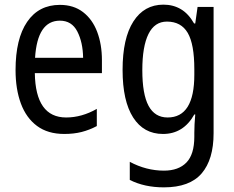

<svg xmlns="http://www.w3.org/2000/svg" viewBox="-20 -567 1010 827"><path d="M238 -546Q297 -546 337.5 -515Q378 -484 398.5 -430Q419 -376 419 -308V-252H130Q133 -61 265 -61Q332 -61 397 -98V-24Q365 -7 331.5 1.5Q298 10 257 10Q186 10 139.5 -24.5Q93 -59 70 -121Q47 -183 47 -265Q47 -400 97 -473Q147 -546 238 -546ZM238 -478Q141 -478 131 -318H338Q337 -385 313 -431.5Q289 -478 238 -478Z M684 -547Q726 -547 759 -527.5Q792 -508 816 -466H821L831 -537H900V7Q900 120 848.5 180Q797 240 686 240Q602 240 539 208V130Q610 168 686 168Q749 168 783 133Q817 98 817 22V5Q817 -10 818 -32Q819 -54 821 -74H817Q770 10 682 10Q599 10 553.5 -61Q508 -132 508 -266Q508 -402 554.5 -474.5Q601 -547 684 -547ZM699 -474Q646 -474 619.5 -420.5Q593 -367 593 -265Q593 -161 620 -111Q647 -61 702 -61Q817 -61 817 -245V-269Q817 -377 788.5 -425.5Q760 -474 699 -474Z"/></svg>

Font: Noto Sans Lao Condensed
Style: Regular
Weight: 400
Width: 3
Designer: Monotype Design Team
Foundry: Monotype Imaging Inc.
Version: Version 2.003; ttfautohint (v1.8.4.7-5d5b)